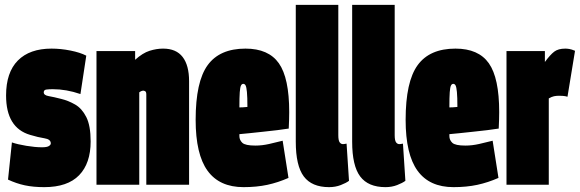

<svg xmlns="http://www.w3.org/2000/svg" viewBox="-20 -760 2387 790"><path d="M13 -21 29 -174Q52 -166 88.5 -160Q125 -154 153 -154Q173 -154 181 -159Q189 -164 189 -170Q189 -187 163 -191Q137 -195 104 -205Q5 -234 5 -367Q5 -462 53.5 -511Q102 -560 192 -560Q230 -560 270 -552Q310 -544 335 -531L311 -373Q253 -393 197 -393Q181 -393 170.5 -391.5Q160 -390 160 -380Q160 -368 180.5 -364.5Q201 -361 232 -353Q261 -346 289 -330Q317 -314 335 -278.5Q353 -243 353 -178Q353 -88 305.5 -39Q258 10 162 10Q117 10 82 2.5Q47 -5 13 -21Z M377 0V-550H536V-514Q567 -542 595.5 -551Q624 -560 651 -560Q705 -560 731.5 -525.5Q758 -491 758 -426V0H582V-371Q582 -382 577.5 -384.5Q573 -387 570 -387Q562 -387 553 -380V0Z M982 10Q883 10 834 -57.5Q785 -125 785 -267Q785 -424 834.5 -492Q884 -560 990 -560Q1085 -560 1127.5 -499.5Q1170 -439 1170 -299Q1170 -288 1169.5 -267.5Q1169 -247 1168 -231Q1149 -228 1121 -224.5Q1093 -221 1063 -218Q1033 -215 1006.5 -212Q980 -209 965 -208V-200Q965 -184 977 -172.5Q989 -161 1031 -161Q1058 -161 1087 -167.5Q1116 -174 1143 -181L1167 -28Q1124 -9 1080 0.5Q1036 10 982 10ZM965 -318Q970 -318 980 -318.5Q990 -319 998 -320Q998 -361 996 -381.5Q994 -402 990.5 -408.5Q987 -415 981 -415Q975 -415 971.5 -408Q968 -401 966.5 -380.5Q965 -360 965 -318Z M1372 -740V-204Q1372 -182 1377.5 -174.5Q1383 -167 1391 -167Q1396 -167 1406 -169L1416 -16Q1404 -7 1382 1.5Q1360 10 1334 10Q1263 10 1230 -34Q1197 -78 1197 -177V-740Z M1604 -740V-204Q1604 -182 1609.5 -174.5Q1615 -167 1623 -167Q1628 -167 1638 -169L1648 -16Q1636 -7 1614 1.5Q1592 10 1566 10Q1495 10 1462 -34Q1429 -78 1429 -177V-740Z M1846 10Q1747 10 1698 -57.5Q1649 -125 1649 -267Q1649 -424 1698.5 -492Q1748 -560 1854 -560Q1949 -560 1991.5 -499.5Q2034 -439 2034 -299Q2034 -288 2033.5 -267.5Q2033 -247 2032 -231Q2013 -228 1985 -224.5Q1957 -221 1927 -218Q1897 -215 1870.5 -212Q1844 -209 1829 -208V-200Q1829 -184 1841 -172.5Q1853 -161 1895 -161Q1922 -161 1951 -167.5Q1980 -174 2007 -181L2031 -28Q1988 -9 1944 0.5Q1900 10 1846 10ZM1829 -318Q1834 -318 1844 -318.5Q1854 -319 1862 -320Q1862 -361 1860 -381.5Q1858 -402 1854.5 -408.5Q1851 -415 1845 -415Q1839 -415 1835.5 -408Q1832 -401 1830.5 -380.5Q1829 -360 1829 -318Z M2222 -550V-505Q2244 -535 2260.5 -547.5Q2277 -560 2306 -560Q2313 -560 2322.5 -558.5Q2332 -557 2346 -551L2315 -362Q2305 -365 2295 -365.5Q2285 -366 2280 -366Q2269 -366 2259.5 -364Q2250 -362 2238 -355V0H2064V-550Z"/></svg>

Font: Georama ExtraCondensed Black
Style: Regular
Weight: 900
Width: 2
Designer: Jean-Baptiste Levee
Foundry: Production Type
Version: Version 1.000